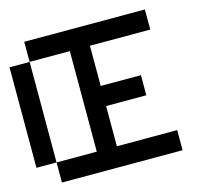

<svg xmlns="http://www.w3.org/2000/svg" viewBox="-121 -1014 1241 1153"><g transform="rotate(-15 500.0 -437.5)"><path d="M0 -750H125V-125H0ZM125 -875H875V-750H500V-500H750V-375H500V-125H875V0H125V-125H375V-750H125Z"/></g></svg>

Font: Pixel Operator Mono 8
Style: Regular
Weight: 400
Monospace: yes
Designer: Jayvee Enaguas (HarvettFox96)
Foundry: The Grandoplex Project
Version: Version 1.5.0 (October 25, 2015)